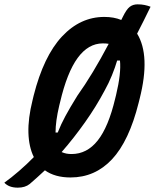

<svg xmlns="http://www.w3.org/2000/svg" viewBox="-78 -797 714 885"><path d="M403 -719Q447 -719 481 -705Q485 -712 488 -719Q505 -754 520 -765.5Q535 -777 556 -777Q574 -777 588.5 -774Q603 -771 616 -766Q584 -700 554 -642Q616 -541 566 -343L561 -323Q517 -147 438.5 -63Q360 21 247 21Q175 21 129 -12Q110 6 92.5 21.5Q75 37 59 51Q38 68 4 68Q-37 68 -58 45Q-27 23 10 -9Q47 -41 78 -73Q55 -119 53 -185Q51 -251 72 -335L77 -356Q123 -538 207.5 -628.5Q292 -719 403 -719ZM195 -310Q178 -238 178 -186H188Q203 -224 223.5 -262Q244 -300 278 -355Q350 -456 423 -595Q412 -597 396 -597Q329 -597 280 -530Q231 -463 199 -326ZM405 -381Q366 -307 314 -233.5Q262 -160 206 -96Q218 -91 228.5 -89Q239 -87 252 -87Q323 -87 372.5 -149.5Q422 -212 453 -343L457 -359Q481 -459 475 -518H462Q453 -487 438 -450Q423 -413 405 -381Z"/></svg>

Font: Recursive Mn Csl St SmB
Style: Italic
Weight: 600
Italic angle: -15°
Monospace: yes
Version: Version 1.079;hotconv 1.0.112;makeotfexe 2.5.65598; ttfautoh